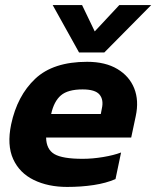

<svg xmlns="http://www.w3.org/2000/svg" viewBox="-20 -728 617 758"><path d="M292 -521 188 -708H304L354 -604L451 -708H577L392 -521ZM245 10Q170 10 113.5 -17.5Q57 -45 32 -100Q7 -155 24 -237Q48 -350 119 -417Q190 -484 324 -484Q396 -484 443.5 -455.5Q491 -427 510 -379Q529 -331 516 -270L498 -185H162Q163 -138 195 -119.5Q227 -101 306 -101Q345 -101 387 -108Q429 -115 458 -126L436 -21Q399 -5 350 2.5Q301 10 245 10ZM182 -278H378L382 -299Q390 -334 373 -354.5Q356 -375 306 -375Q248 -375 220.5 -351.5Q193 -328 182 -278Z"/></svg>

Font: Kanit SemiBold
Style: Italic
Weight: 600
Italic angle: -12°
Designer: Katatrad Team
Foundry: CadsonDemak
Version: Version 2.000; ttfautohint (v1.8.3)